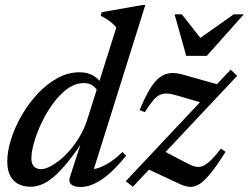

<svg xmlns="http://www.w3.org/2000/svg" viewBox="-20 -734 992 765"><path d="M370.5 -365.5Q365 -381.5 350.8 -392.2Q336.5 -403 314 -403Q280 -403 249 -380.5Q218 -358 191.8 -322.2Q165.5 -286.5 146 -245.5Q126.5 -204.5 115.8 -166.5Q105 -128.5 105 -102.5Q105 -80.5 115.8 -70.2Q126.5 -60 144 -60Q157.5 -60 176.2 -69Q195 -78 215.8 -94.2Q236.5 -110.5 257 -133.8Q277.5 -157 295.2 -186.2Q313 -215.5 325 -249L443.5 -624.5Q435 -634.5 425.8 -642.5Q416.5 -650.5 405.5 -657.5Q394.5 -664.5 381 -671L385.5 -685.5L547 -714H559L346.5 -36.5L333.5 -60Q351 -58 372.5 -65Q394 -72 418.5 -88Q443 -104 468 -128.5L482.5 -113.5Q427.5 -46 383.5 -17.5Q339.5 11 301.5 11Q274.5 11 263.5 0.5Q252.5 -10 259 -30L312 -192.5H324.5Q284.5 -131.5 252.8 -92Q221 -52.5 195 -30.2Q169 -8 146.2 1Q123.5 10 102.5 10Q74.5 10 53.5 -0.5Q32.5 -11 20.8 -33.5Q9 -56 9 -91Q9 -131.5 24.2 -179.5Q39.5 -227.5 66.5 -274.5Q93.5 -321.5 129.8 -360.2Q166 -399 208.5 -422.5Q251 -446 297 -446Q328 -446 350 -433.5Q372 -421 390 -394.5ZM481 -12 899 -456.5 925 -432 509.5 10ZM557 -287 536.5 -295.5Q558 -348 577.5 -379.8Q597 -411.5 617 -426.2Q637 -441 659.8 -442.8Q682.5 -444.5 709.5 -436.5L867.5 -392L804.5 -318.5L692 -351.5Q666.5 -359.5 648.8 -361Q631 -362.5 617 -356Q603 -349.5 589 -332.8Q575 -316 557 -287ZM696 -1 561 -64 627.5 -135 721.5 -85.5Q742.5 -74 758.2 -70.2Q774 -66.5 788.8 -72.8Q803.5 -79 820.5 -95.8Q837.5 -112.5 860.5 -142L878.5 -129Q844.5 -74.5 819.2 -43.5Q794 -12.5 774.2 -0.2Q754.5 12 735.8 10.5Q717 9 696 -1ZM951.5 -677 804 -511.5H722L675.5 -677H704.5L787 -572H762.5L911.5 -677Z"/></svg>

Font: Newsreader 24pt Medium
Style: Italic
Weight: 500
Italic angle: -17°
Designer: Hugues Gentile
Foundry: Production Type
Version: Version 1.003